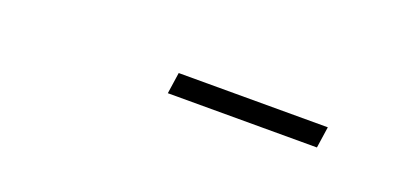

<svg xmlns="http://www.w3.org/2000/svg" viewBox="-13 -767 627 288"><g transform="rotate(20 300.0 -623.0)"><path d="M241 -606 246 -640H484L479 -606Z"/></g></svg>

Font: TypoPRO Source Code Pro
Style: Italic
Weight: 300
Italic angle: -11°
Monospace: yes
Designer: Paul D. Hunt, Teo Tuominen
Foundry: Adobe Systems Incorporated
Version: Version 1.030;PS 1.0;hotconv 1.0.84;makeotf.lib2.5.63406